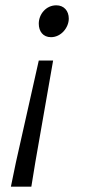

<svg xmlns="http://www.w3.org/2000/svg" viewBox="-20 -518 322 723"><path d="M126 -429C126 -400 142 -378 172 -378C210 -378 239 -414 239 -448C239 -477 221 -498 192 -498C153 -498 126 -464 126 -429ZM40 93 21 185H98L113 93L180 -290H126Z"/></svg>

Font: Cambridge Sans Italic
Style: Regular
Weight: 400
Italic angle: -11°
Version: Version 2.000;PS 002.000;hotconv 1.0.88;makeotf.lib2.5.64775